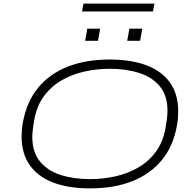

<svg xmlns="http://www.w3.org/2000/svg" viewBox="-20 -1026 1071 1058"><path d="M478 12Q358 12 273.5 -20Q189 -52 144 -116Q99 -180 99 -274Q99 -292 100.5 -311.5Q102 -331 106 -351Q127 -466 190.5 -543Q254 -620 354 -659Q454 -698 583 -698Q703 -698 787.5 -666Q872 -634 917 -570.5Q962 -507 962 -412Q962 -394 960.5 -374.5Q959 -355 955 -335Q935 -220 871 -143Q807 -66 707.5 -27Q608 12 478 12ZM477 -39Q548 -39 617 -54.5Q686 -70 744.5 -104.5Q803 -139 842.5 -195Q882 -251 894 -332Q897 -348 898.5 -360.5Q900 -373 901 -382Q902 -391 902.5 -399Q903 -407 903 -414Q903 -499 861 -550Q819 -601 747 -624Q675 -647 584 -647Q513 -647 444 -631.5Q375 -616 316.5 -581.5Q258 -547 218.5 -491Q179 -435 167 -354Q164 -338 162.5 -325.5Q161 -313 160 -304Q159 -295 158.5 -287Q158 -279 158 -272Q158 -188 200 -136.5Q242 -85 314 -62Q386 -39 477 -39ZM449 -801 461 -868H532L520 -801ZM681 -801 693 -868H764L752 -801ZM432 -963 440 -1006H831L823 -963Z"/></svg>

Font: Archivo Expanded Thin
Style: Italic
Weight: 250
Width: 7
Italic angle: -10°
Designer: Hector Gatti
Foundry: Omnibus-Type
Version: Version 2.001